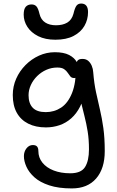

<svg xmlns="http://www.w3.org/2000/svg" viewBox="-20 -793 654 1073"><path d="M381.4 260Q306.8 260 255 242.8Q203.2 225.6 172.5 198Q141.8 170.4 127.7 138.9Q113.6 107.4 113.6 79.8Q113.6 54.4 128 36Q142.4 17.6 163.4 17.6Q180.2 17.6 187.3 26.1Q194.4 34.6 194.4 51Q194.4 87.6 217 115.9Q239.6 144.2 280 159.8Q320.4 175.4 373 175.4Q433 175.4 455.1 140.7Q477.2 106 477.2 41.6Q477.2 -13 470 -57.8Q462.8 -102.6 452.4 -142.7Q442 -182.8 432.8 -222.1Q423.6 -261.4 418.6 -304.8L457 -294.6Q448.4 -238.6 428 -198.2Q407.6 -157.8 378.1 -131.7Q348.6 -105.6 312.5 -93.3Q276.4 -81 236.4 -81Q179.8 -81 138.1 -101.8Q96.4 -122.6 73.9 -162.8Q51.4 -203 51.4 -262Q51.4 -310.2 70.4 -353.1Q89.4 -396 122.5 -429.4Q155.6 -462.8 197.8 -482Q240 -501.2 286.4 -501.2Q336.8 -501.2 366.5 -485.6Q396.2 -470 409 -446.2Q421.8 -422.4 421.8 -396.6Q421.8 -382.8 413.8 -369.8Q405.8 -356.8 395.2 -356.8Q380.6 -356.8 373.2 -365.8Q365.8 -374.8 358.5 -386.2Q351.2 -397.6 338.2 -406.6Q325.2 -415.6 300.2 -415.6Q267.8 -415.6 239 -402.8Q210.2 -390 187.8 -368Q165.4 -346 152.5 -318.1Q139.6 -290.2 139.6 -260.8Q139.6 -215.4 163 -190.9Q186.4 -166.4 235.8 -166.4Q283.2 -166.4 321.4 -191.5Q359.6 -216.6 382.3 -272.6Q405 -328.6 405 -420Q405 -442.6 412.6 -453.2Q420.2 -463.8 440.6 -463.8Q460.6 -463.8 473.1 -453Q485.6 -442.2 492.8 -425.2Q500 -408.2 501 -389Q506 -327 516.7 -277.4Q527.4 -227.8 538.6 -180.3Q549.8 -132.8 557.6 -77.4Q565.4 -22 565.4 51.8Q565.4 149 517.3 204.5Q469.2 260 381.4 260ZM289.6 -571Q233 -571 193.4 -590.9Q153.8 -610.8 133.1 -642.8Q112.4 -674.8 112.4 -711Q112.4 -742.4 124.1 -755.3Q135.8 -768.2 156.2 -768.2Q173.6 -768.2 183.6 -757.3Q193.6 -746.4 200.8 -715.2Q208.8 -682.6 232.8 -667.2Q256.8 -651.8 292.6 -651.8Q330.8 -651.8 355.9 -666.7Q381 -681.6 390.4 -715.8Q398.4 -749.6 407.6 -761.4Q416.8 -773.2 433.6 -773.2Q452.4 -773.2 462.2 -761.4Q472 -749.6 472 -725.4Q472 -683.2 451.7 -648.1Q431.4 -613 390.9 -592Q350.4 -571 289.6 -571Z"/></svg>

Font: Shantell Sans Light
Style: Regular
Weight: 300
Designer: Stephen Nixon, Anya Danilova, Shantell Martin
Foundry: Arrow Type
Version: Version 1.011;[c5ecc13dd]